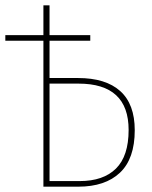

<svg xmlns="http://www.w3.org/2000/svg" viewBox="-20 -701 570 721"><path d="M486 -212Q486 -105 430.5 -52.5Q375 0 274 0H143V-548H0V-569H143V-681H166V-569H319V-548H166V-408H273Q377 -408 431.5 -359Q486 -310 486 -212ZM463 -213Q463 -387 275 -387H166V-21H279Q368 -21 415.5 -68Q463 -115 463 -213Z"/></svg>

Font: Fira Sans Condensed Thin
Style: Regular
Weight: 250
Width: 3
Designer: Carrois Corporate & Edenspiekermann AG
Foundry: Carrois Corporate GbR & Edenspiekermann AG
Version: Version 4.203